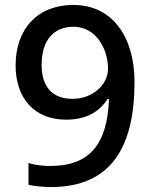

<svg xmlns="http://www.w3.org/2000/svg" viewBox="-20 -795 612 775"><path d="M186 -40C428 -40 523 -201 523 -464C523 -640 438 -775 276 -775C131 -775 43 -678 43 -531C43 -398 119 -312 247 -312C328 -312 380 -343 414 -395H420C413 -216 345 -125 182 -125C151 -125 121 -129 95 -137V-49C118 -43 162 -40 186 -40ZM273 -396C191 -396 148 -445 148 -533C148 -632 196 -687 277 -687C366 -687 416 -600 416 -517C416 -455 356 -396 273 -396Z"/></svg>

Font: Noto Sans Tamil UI Medium
Style: Regular
Weight: 500
Designer: Jelle Bosma - Monotype Design Team
Foundry: Monotype Imaging Inc.
Version: Version 2.004